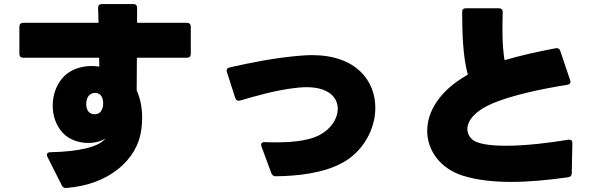

<svg xmlns="http://www.w3.org/2000/svg" viewBox="-20 -842 3000 951"><path d="M95 -556H471C471 -541 472 -526 472 -512C460 -514 447 -515 434 -515C390 -515 345 -503 311 -476C265 -440 241 -379 241 -319C241 -270 257 -220 291 -184C323 -149 372 -134 418 -134C450 -134 481 -142 502 -156C471 -115 374 -91 229 -88C214 -88 208 -78 215 -65L286 76C291 86 298 90 309 89C520 73 661 -51 680 -200C683 -221 684 -240 684 -259C684 -316 672 -362 657 -394C657 -451 658 -505 658 -556H906C918 -556 925 -563 925 -575V-710C925 -722 918 -729 906 -729H659C659 -757 659 -782 659 -804C659 -816 652 -822 640 -822H485C473 -822 466 -816 466 -803C467 -778 467 -754 468 -729H95C83 -729 76 -722 76 -710V-575C76 -563 83 -556 95 -556ZM487 -357C488 -354 491 -344 491 -330C491 -318 489 -304 480 -291C474 -281 461 -276 448 -276C435 -276 422 -282 415 -294C410 -303 407 -315 407 -328C407 -339 410 -351 415 -361C423 -375 437 -382 451 -382C465 -382 479 -375 485 -360C486 -359 486 -358 487 -357Z M1346 31C1450 30 1579 17 1675 -35C1779 -91 1839 -202 1839 -308C1839 -442 1744 -569 1525 -569C1510 -569 1494 -568 1478 -567C1344 -557 1220 -531 1117 -508C1105 -505 1100 -497 1104 -485L1145 -357C1149 -345 1157 -341 1169 -344C1246 -366 1348 -397 1457 -408C1595 -422 1653 -367 1653 -303C1653 -256 1621 -205 1566 -175C1502 -140 1402 -134 1291 -138C1277 -139 1270 -130 1275 -117L1324 16C1328 26 1335 31 1346 31Z M2794 36C2806 34 2812 28 2812 16L2815 -134C2815 -145 2810 -150 2800 -150C2798 -150 2797 -150 2795 -150C2706 -135 2585 -120 2485 -120C2423 -120 2368 -126 2335 -141C2312 -152 2295 -175 2295 -203C2295 -244 2331 -295 2435 -336C2524 -371 2652 -400 2790 -422C2804 -424 2808 -433 2804 -445L2755 -590C2751 -601 2744 -605 2732 -603C2642 -586 2554 -566 2479 -544C2468 -613 2467 -690 2470 -782C2470 -794 2464 -801 2452 -801H2288C2275 -801 2269 -795 2269 -782C2270 -675 2272 -567 2297 -472C2156 -393 2096 -288 2096 -194C2096 -94 2164 -6 2272 28C2342 50 2423 59 2513 59C2599 59 2694 50 2794 36Z"/></svg>

Font: LINE Seed JP_OTF ExtraBold
Style: Regular
Weight: 800
Designer: LY Corporation & Fontrix & Fontworks
Version: Version 1.013